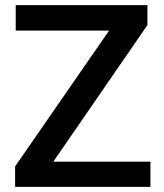

<svg xmlns="http://www.w3.org/2000/svg" viewBox="-20 -731 642 751"><path d="M188.5 -98.6H568.4V0H39.1V-80.1L406.7 -611.3H41.5V-710.9H556.6V-632.8Z"/></svg>

Font: Vazir Medium FD
Style: Medium-FD
Weight: 500
Designer: Saber Rastikerdar
Foundry: Saber Rastikerdar
Version: Version 30.0.0